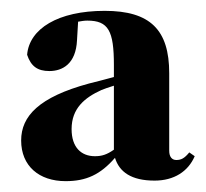

<svg xmlns="http://www.w3.org/2000/svg" viewBox="-20 -742 380 354"><path d="M265 -409C301 -409 327 -426 339 -454L329 -461C320 -450 314 -447 305 -447C297 -447 292 -453 292 -464V-607C292 -687 257 -722 173 -722C87 -722 34 -689 30 -641C37 -620 49 -611 71 -611C95 -611 120 -624 122 -668L124 -702C130 -703 135 -704 141 -704C180 -704 190 -685 190 -622V-600C172 -595 156 -591 144 -588C52 -563 19 -528 19 -483C19 -436 52 -408 101 -408C139 -408 165 -420 192 -451C200 -425 222 -409 265 -409ZM112 -504C112 -542 136 -562 167 -576C172 -578 180 -581 190 -584V-466C177 -457 168 -454 155 -454C130 -454 112 -470 112 -504Z"/></svg>

Font: Source Serif 4 Display
Style: Bold
Weight: 700
Designer: Frank Grießhammer
Foundry: Adobe Systems Incorporated
Version: Version 4.004;hotconv 1.0.117;makeotfexe 2.5.65602